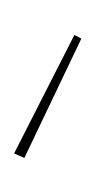

<svg xmlns="http://www.w3.org/2000/svg" viewBox="50 -846 138 279"><g transform="rotate(-90 119.5 -706.0)"><path d="M36.6 -755 30 -740.1 203.4 -657.3 208.7 -667.4Z"/></g></svg>

Font: Fira Sans Hair
Style: Regular
Weight: 100
Designer: bBox Type GmbH & Carrois Corporate GbR & Edenspiekermann AG
Foundry: bBox Type GmbH & Carrois Corporate GbR & Edenspiekermann AG
Version: Version 4.300;PS 004.300;hotconv 1.0.88;makeotf.lib2.5.64775